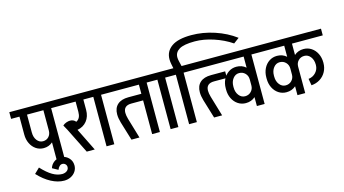

<svg xmlns="http://www.w3.org/2000/svg" viewBox="-152 -1401 3775 2107"><g transform="rotate(-15 1735.5 -347.0)"><path d="M516 -562H420V0H332V-197Q289 -159 229 -159Q181 -159 142.5 -185Q104 -211 82 -256.5Q60 -302 60 -358V-562H-35V-638H516ZM332 -332V-562H146V-359Q146 -304 173 -269Q200 -234 241 -234Q281 -234 306.5 -261.5Q332 -289 332 -332Z M505 111Q505 148 485 178.5Q465 209 430.5 226.5Q396 244 354 244Q283 244 208 204.5Q133 165 63 90L122 33Q187 103 242.5 135.5Q298 168 352 168Q385 167 406 150.5Q427 134 427 108Q427 88 413 74.5Q399 61 379 61Q361 61 346 75.5Q331 90 323 113L258 77Q269 38 303 12Q337 -14 380 -14Q432 -14 468.5 22Q505 58 505 111Z M873 -638V-562H786V-445Q786 -369 746 -319Q706 -269 638 -257L765 0H674L532 -285L500 -343Q517 -359 540.5 -367.5Q564 -376 584 -376Q625 -376 648 -346Q674 -359 686 -383.5Q698 -408 698 -445V-562H446V-638Z M803 -638H1083V-562H987V0H899V-562H803Z M1601 -562H1505V0H1417V-383H1284Q1193 -383 1193 -301Q1193 -271 1205 -229L1273 0H1182L1117 -214Q1102 -265 1102 -308Q1102 -380 1145.5 -419Q1189 -458 1270 -458H1417V-562H1013V-638H1601Z M1531 -638H1811V-562H1715V0H1627V-562H1531Z M2607 -775 2544 -728Q2454 -789 2342.5 -825.5Q2231 -862 2131 -862Q2007 -862 1954.5 -830.5Q1902 -799 1902 -742Q1902 -721 1908 -697L1922 -638H2021V-562H1925V0H1837V-562H1741V-638H1829L1819 -687Q1813 -716 1813 -743Q1813 -833 1886.5 -885.5Q1960 -938 2112 -938Q2243 -938 2374.5 -894.5Q2506 -851 2607 -775Z M1952 -562V-638H2420V-562ZM2369 -458V-383H2223Q2132 -383 2132 -301Q2132 -271 2144 -229L2212 0H2121L2056 -214Q2041 -265 2041 -308Q2041 -380 2084.5 -419Q2128 -458 2209 -458Z M2791 -562H2695V0H2607V-101Q2563 -62 2500 -62Q2451 -62 2411.5 -88Q2372 -114 2349.5 -159.5Q2327 -205 2327 -261V-276Q2327 -332 2349.5 -377.5Q2372 -423 2411.5 -449Q2451 -475 2500 -475Q2563 -475 2607 -436V-562H2260V-638H2791ZM2607 -234V-302Q2607 -344 2579.5 -372Q2552 -400 2511 -400Q2469 -400 2441 -364Q2413 -328 2413 -275V-262Q2413 -209 2441 -173Q2469 -137 2511 -137Q2552 -137 2579.5 -165Q2607 -193 2607 -234Z M3156 -433Q3200 -472 3262 -472Q3311 -472 3350.5 -446Q3390 -420 3412.5 -374.5Q3435 -329 3435 -273V-268Q3435 -214 3411 -169Q3387 -124 3343.5 -96.5Q3300 -69 3245 -65L3232 -141Q3283 -147 3316 -183Q3349 -219 3349 -268V-272Q3349 -326 3321 -361.5Q3293 -397 3251 -397Q3210 -397 3183 -369.5Q3156 -342 3156 -300V0H3068V-101Q3024 -62 2961 -62Q2912 -62 2872.5 -88Q2833 -114 2810.5 -159.5Q2788 -205 2788 -261V-276Q2788 -332 2810.5 -377.5Q2833 -423 2872.5 -449Q2912 -475 2961 -475Q3024 -475 3068 -436V-562H2721V-638H3506V-562H3156ZM3068 -234V-302Q3068 -344 3040.5 -372Q3013 -400 2972 -400Q2930 -400 2902 -364Q2874 -328 2874 -275V-262Q2874 -209 2902 -173Q2930 -137 2972 -137Q3013 -137 3040.5 -165Q3068 -193 3068 -234Z"/></g></svg>

Font: Akshar
Style: Regular
Weight: 400
Designer: Tall Chai
Foundry: Tall Chai
Version: Version 1.000